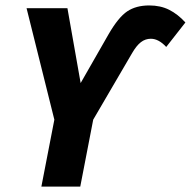

<svg xmlns="http://www.w3.org/2000/svg" viewBox="-20 -689 705 709"><path d="M276.4 0H132.8L180.7 -247.1L78.1 -658.7H229L277.8 -382.3L380.9 -562.5Q417 -625 449.7 -647Q482.4 -668.9 531.2 -668.9Q572.8 -668.9 604.7 -652.8Q636.7 -636.7 664.6 -606L593.8 -515.6Q565.9 -545.9 537.1 -545.9Q516.6 -545.9 500.2 -533.2Q483.9 -520.5 468.3 -493.7L324.2 -247.1Z"/></svg>

Font: Liberation Mono
Style: Bold Italic
Weight: 700
Italic angle: -12°
Monospace: yes
Designer: Steve Matteson
Foundry: Ascender Corporation
Version: Version 2.1.5